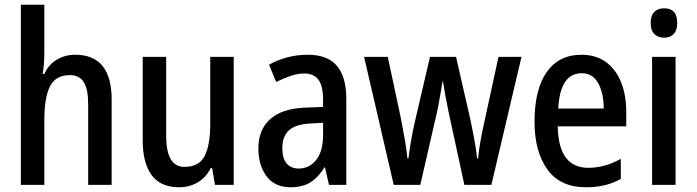

<svg xmlns="http://www.w3.org/2000/svg" viewBox="-20 -780 2939 810"><path d="M167 -558Q167 -508 160 -468H167Q185 -508 220 -528.5Q255 -549 297 -549Q451 -549 451 -360V0H352V-339Q352 -404 333.5 -433.5Q315 -463 275 -463Q215 -463 191 -416Q167 -369 167 -273V0H68V-760H167Z M966 -540V0H887L875 -71H869Q849 -31 814 -10.5Q779 10 736 10Q657 10 619.5 -41.5Q582 -93 582 -188V-540H681V-207Q681 -76 758 -76Q820 -76 843.5 -122Q867 -168 867 -259V-540Z M1279 -549Q1362 -549 1401.5 -502Q1441 -455 1441 -363V0H1368L1351 -74H1349Q1323 -32 1290 -11Q1257 10 1206 10Q1139 10 1104.5 -36.5Q1070 -83 1070 -153Q1070 -234 1121 -278.5Q1172 -323 1271 -326L1343 -329V-360Q1343 -417 1323.5 -443.5Q1304 -470 1264 -470Q1236 -470 1206.5 -460Q1177 -450 1145 -434L1115 -507Q1150 -527 1191.5 -538Q1233 -549 1279 -549ZM1290 -259Q1227 -256 1199 -230Q1171 -204 1171 -156Q1171 -111 1189.5 -90Q1208 -69 1240 -69Q1286 -69 1314.5 -106Q1343 -143 1343 -210V-262Z M1873 -305Q1866 -338 1859.5 -373.5Q1853 -409 1849 -436H1847Q1842 -408 1836 -372Q1830 -336 1823 -304L1753 0H1641L1516 -540H1616L1671 -282Q1679 -241 1687 -196Q1695 -151 1699 -111H1703Q1707 -145 1714.5 -188.5Q1722 -232 1732 -274L1794 -540H1904L1965 -273Q1972 -240 1980 -197.5Q1988 -155 1993 -111H1997Q1999 -136 2005 -173Q2011 -210 2020 -250L2083 -540H2180L2053 0H1939Z M2433 -549Q2494 -549 2536 -518.5Q2578 -488 2600 -433.5Q2622 -379 2622 -308V-247H2333Q2336 -72 2462 -72Q2532 -72 2599 -110V-25Q2566 -7 2530.5 1.5Q2495 10 2452 10Q2343 10 2289 -65.5Q2235 -141 2235 -266Q2235 -403 2286.5 -476Q2338 -549 2433 -549ZM2434 -471Q2343 -471 2335 -322H2527Q2527 -386 2504 -428.5Q2481 -471 2434 -471Z M2782 -745Q2837 -745 2837 -683Q2837 -652 2822 -636.5Q2807 -621 2782 -621Q2756 -621 2740.5 -636.5Q2725 -652 2725 -683Q2725 -714 2740 -729.5Q2755 -745 2782 -745ZM2830 -540V0H2731V-540Z"/></svg>

Font: Noto Sans Georgian Condensed Medium
Style: Regular
Weight: 500
Width: 3
Designer: Monotype Design Team, Akaki Razmadze
Foundry: Google LLC
Version: Version 2.005; ttfautohint (v1.8.4.7-5d5b)